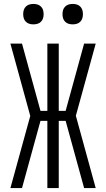

<svg xmlns="http://www.w3.org/2000/svg" viewBox="-20 -957 540 977"><path d="M92 0H33L134 -367L33 -735H92L186 -393H221V-735H279V-393H314L408 -735H467L366 -368L467 0H408L314 -342H279V0H221V-342H186ZM350 -833Q339 -833 329 -836Q319 -839 311.5 -846.5Q304 -854 301 -864Q298 -874 298 -885Q298 -896 301 -906Q304 -916 311.5 -923.5Q319 -931 329 -934Q339 -937 350 -937Q361 -937 371 -934Q381 -931 388.5 -923.5Q396 -916 399 -906Q402 -896 402 -885Q402 -874 399 -864Q396 -854 388.5 -846.5Q381 -839 371 -836Q361 -833 350 -833ZM150 -833Q139 -833 129 -836Q119 -839 111.5 -846.5Q104 -854 101 -864Q98 -874 98 -885Q98 -896 101 -906Q104 -916 111.5 -923.5Q119 -931 129 -934Q139 -937 150 -937Q161 -937 171 -934Q181 -931 188.5 -923.5Q196 -916 199 -906Q202 -896 202 -885Q202 -874 199 -864Q196 -854 188.5 -846.5Q181 -839 171 -836Q161 -833 150 -833Z"/></svg>

Font: Iosevka Fixed Light
Style: Regular
Weight: 300
Monospace: yes
Designer: Belleve Invis
Foundry: Belleve Invis
Version: Version 32.3.0